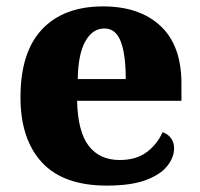

<svg xmlns="http://www.w3.org/2000/svg" viewBox="-20 -570 626 600"><path d="M314 10Q178 10 111 -62.5Q44 -135 44 -266Q44 -407 111.5 -478.5Q179 -550 302 -550Q416 -550 481.5 -489Q547 -428 547 -309V-255H221Q223 -159 257 -114.5Q291 -70 354 -70Q406 -70 439 -95Q472 -120 488 -157Q505 -151 514.5 -138Q524 -125 524 -107Q524 -78 502.5 -51Q481 -24 435 -7Q389 10 314 10ZM373 -323Q373 -399 357.5 -440Q342 -481 306 -481Q269 -481 246.5 -440.5Q224 -400 223 -323Z"/></svg>

Font: Noto Serif Thai ExtraBold
Style: Regular
Weight: 800
Version: Version 2.001